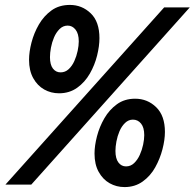

<svg xmlns="http://www.w3.org/2000/svg" viewBox="-20 -750 791 780"><path d="M2 0 647 -720H751L107 0ZM486 10Q453 10 425.5 -5.5Q398 -21 381 -51.5Q364 -82 364 -126Q364 -158 374 -196.5Q384 -235 404 -269.5Q424 -304 455 -326.5Q486 -349 529 -349Q579 -349 614.5 -314.5Q650 -280 650 -214Q650 -182 640 -143.5Q630 -105 610.5 -70Q591 -35 559.5 -12.5Q528 10 486 10ZM492 -74Q511 -74 525 -87.5Q539 -101 548 -121Q557 -141 561.5 -162.5Q566 -184 566 -201Q566 -232 553 -248Q540 -264 520 -264Q502 -264 488 -250.5Q474 -237 465.5 -217Q457 -197 453 -175.5Q449 -154 449 -137Q449 -106 461 -90Q473 -74 492 -74ZM220 -371Q187 -371 159.5 -386.5Q132 -402 115 -432.5Q98 -463 98 -507Q98 -539 108 -577.5Q118 -616 138 -650.5Q158 -685 189 -707.5Q220 -730 264 -730Q313 -730 348.5 -696Q384 -662 384 -595Q384 -563 374.5 -524.5Q365 -486 345 -451Q325 -416 293.5 -393.5Q262 -371 220 -371ZM226 -456Q245 -456 259 -469Q273 -482 282 -502Q291 -522 295.5 -543.5Q300 -565 300 -582Q300 -613 287 -629.5Q274 -646 255 -646Q236 -646 222 -632Q208 -618 199.5 -598Q191 -578 187 -556.5Q183 -535 183 -518Q183 -487 195 -471.5Q207 -456 226 -456Z"/></svg>

Font: Instrument Sans SemiCondensed
Style: Bold Italic
Weight: 700
Width: 4
Italic angle: -13°
Designer: Rodrigo Fuenzalida
Foundry: fragTYPE
Version: Version 1.000;gftools[0.9.28]